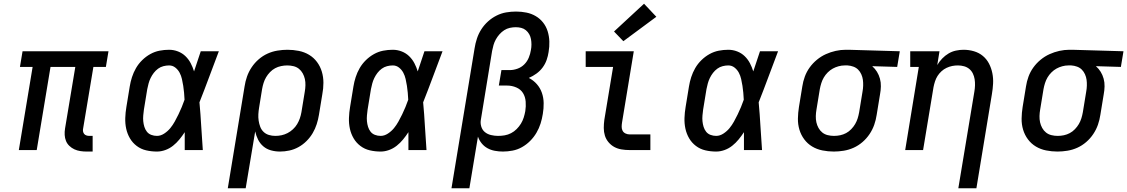

<svg xmlns="http://www.w3.org/2000/svg" viewBox="-20 -805 6047 1030"><path d="M445 8Q428 8 411 5.5Q394 3 379 -4Q364 -11 352 -22.5Q340 -34 334 -49Q328 -64 327 -81Q326 -98 329 -116L384 -446H251L177 0H81L155 -446H87L101 -530H562L548 -446H481L426 -116Q424 -108 425.5 -100Q427 -92 431.5 -86.5Q436 -81 443.5 -78.5Q451 -76 459 -76H477V8Z M822 8Q792 8 764 1.5Q736 -5 713.5 -22Q691 -39 677 -63Q663 -87 657 -114.5Q651 -142 652 -172Q653 -202 658 -231L676 -341Q680 -366 688 -391Q696 -416 709.5 -439.5Q723 -463 743 -482.5Q763 -502 786.5 -515Q810 -528 835.5 -533Q861 -538 887 -538Q912 -538 935 -529Q958 -520 975 -503.5Q992 -487 1003 -466Q1014 -445 1021 -422Q1030 -449 1039 -476Q1048 -503 1057 -530H1154Q1128 -462 1102.5 -393Q1077 -324 1050 -256Q1056 -192 1059.5 -128Q1063 -64 1068 0H971Q971 -24 971 -48Q971 -72 971 -96Q958 -76 942.5 -57Q927 -38 908 -23Q889 -8 866.5 0Q844 8 822 8ZM822 -76Q842 -76 861 -88.5Q880 -101 893.5 -117.5Q907 -134 917.5 -153Q928 -172 937.5 -191.5Q947 -211 955 -230.5Q963 -250 970 -270Q969 -289 967.5 -307.5Q966 -326 963 -344.5Q960 -363 956 -381Q952 -399 943.5 -415Q935 -431 920.5 -442.5Q906 -454 887 -454Q872 -454 856.5 -450Q841 -446 828 -436.5Q815 -427 805 -414Q795 -401 788 -386.5Q781 -372 777 -357Q773 -342 770 -327L752 -217Q750 -202 748.5 -186Q747 -170 748.5 -154.5Q750 -139 754.5 -124.5Q759 -110 768 -98.5Q777 -87 791.5 -81.5Q806 -76 822 -76Z M1202 205 1292 -341Q1296 -368 1305 -394Q1314 -420 1330 -444Q1346 -468 1368 -487Q1390 -506 1415.5 -517.5Q1441 -529 1468.5 -533.5Q1496 -538 1522 -538Q1553 -538 1583 -532Q1613 -526 1638 -511Q1663 -496 1680.5 -472.5Q1698 -449 1706.5 -420.5Q1715 -392 1715 -361Q1715 -330 1709 -299L1691 -189Q1687 -164 1679 -139Q1671 -114 1657.5 -91Q1644 -68 1624.5 -48.5Q1605 -29 1581.5 -16Q1558 -3 1532.5 2.5Q1507 8 1482 8Q1457 8 1433.5 1.5Q1410 -5 1392.5 -20Q1375 -35 1364.5 -56Q1354 -77 1349 -100L1298 205ZM1457 -76Q1474 -76 1490.5 -79.5Q1507 -83 1522.5 -91Q1538 -99 1551.5 -111.5Q1565 -124 1574 -139Q1583 -154 1588.5 -170Q1594 -186 1597 -203L1615 -313Q1618 -330 1618.5 -347.5Q1619 -365 1615.5 -381Q1612 -397 1604 -411.5Q1596 -426 1583.5 -436Q1571 -446 1554.5 -450Q1538 -454 1521 -454Q1505 -454 1488 -450.5Q1471 -447 1456 -439Q1441 -431 1428.5 -418Q1416 -405 1407.5 -390.5Q1399 -376 1394 -360Q1389 -344 1386 -327L1370 -228Q1367 -210 1366 -192.5Q1365 -175 1367.5 -158Q1370 -141 1376 -125Q1382 -109 1394 -97.5Q1406 -86 1422.5 -81Q1439 -76 1457 -76Z M2022 8Q1992 8 1964 1.5Q1936 -5 1913.5 -22Q1891 -39 1877 -63Q1863 -87 1857 -114.5Q1851 -142 1852 -172Q1853 -202 1858 -231L1876 -341Q1880 -366 1888 -391Q1896 -416 1909.5 -439.5Q1923 -463 1943 -482.5Q1963 -502 1986.5 -515Q2010 -528 2035.5 -533Q2061 -538 2087 -538Q2112 -538 2135 -529Q2158 -520 2175 -503.5Q2192 -487 2203 -466Q2214 -445 2221 -422Q2230 -449 2239 -476Q2248 -503 2257 -530H2354Q2328 -462 2302.5 -393Q2277 -324 2250 -256Q2256 -192 2259.5 -128Q2263 -64 2268 0H2171Q2171 -24 2171 -48Q2171 -72 2171 -96Q2158 -76 2142.5 -57Q2127 -38 2108 -23Q2089 -8 2066.5 0Q2044 8 2022 8ZM2022 -76Q2042 -76 2061 -88.5Q2080 -101 2093.5 -117.5Q2107 -134 2117.5 -153Q2128 -172 2137.5 -191.5Q2147 -211 2155 -230.5Q2163 -250 2170 -270Q2169 -289 2167.5 -307.5Q2166 -326 2163 -344.5Q2160 -363 2156 -381Q2152 -399 2143.5 -415Q2135 -431 2120.5 -442.5Q2106 -454 2087 -454Q2072 -454 2056.5 -450Q2041 -446 2028 -436.5Q2015 -427 2005 -414Q1995 -401 1988 -386.5Q1981 -372 1977 -357Q1973 -342 1970 -327L1952 -217Q1950 -202 1948.5 -186Q1947 -170 1948.5 -154.5Q1950 -139 1954.5 -124.5Q1959 -110 1968 -98.5Q1977 -87 1991.5 -81.5Q2006 -76 2022 -76Z M2402 205 2526 -546Q2530 -572 2538.5 -598Q2547 -624 2562 -647.5Q2577 -671 2598 -690Q2619 -709 2644 -721.5Q2669 -734 2695.5 -738.5Q2722 -743 2748 -743Q2777 -743 2804 -737.5Q2831 -732 2854 -718.5Q2877 -705 2893.5 -684Q2910 -663 2918 -637Q2926 -611 2927 -583Q2928 -555 2923 -526Q2920 -505 2912.5 -483.5Q2905 -462 2891 -443Q2877 -424 2857.5 -410Q2838 -396 2817 -387Q2842 -374 2860 -353.5Q2878 -333 2887 -307Q2896 -281 2896.5 -252Q2897 -223 2892 -194Q2888 -168 2880 -142.5Q2872 -117 2858 -93Q2844 -69 2824 -49Q2804 -29 2780 -15.5Q2756 -2 2729.5 3Q2703 8 2678 8Q2656 8 2634.5 4Q2613 0 2595 -10Q2577 -20 2564 -36Q2551 -52 2544 -72L2498 205ZM2652 -76Q2670 -76 2687.5 -79Q2705 -82 2721.5 -90.5Q2738 -99 2751.5 -112.5Q2765 -126 2774.5 -141.5Q2784 -157 2789.5 -174.5Q2795 -192 2798 -209Q2802 -234 2800 -260Q2798 -286 2785.5 -306Q2773 -326 2749.5 -336Q2726 -346 2701 -346H2656L2670 -429H2715Q2735 -429 2756 -436.5Q2777 -444 2792.5 -459.5Q2808 -475 2816.5 -495.5Q2825 -516 2828 -536Q2831 -551 2831 -566Q2831 -581 2828.5 -595Q2826 -609 2819 -621.5Q2812 -634 2801 -643Q2790 -652 2776 -655.5Q2762 -659 2747 -659Q2731 -659 2715 -655.5Q2699 -652 2685 -643Q2671 -634 2659.5 -621Q2648 -608 2640 -593.5Q2632 -579 2627.5 -563.5Q2623 -548 2620 -532L2560 -165Q2556 -146 2561.5 -127Q2567 -108 2581 -96.5Q2595 -85 2614 -80.5Q2633 -76 2652 -76Z M3357 0Q3335 0 3314 -3.5Q3293 -7 3275.5 -16.5Q3258 -26 3244.5 -42Q3231 -58 3225 -77.5Q3219 -97 3219 -118.5Q3219 -140 3222 -162L3269 -446H3122V-530H3380L3317 -148Q3315 -136 3315 -124.5Q3315 -113 3320 -103.5Q3325 -94 3335.5 -89Q3346 -84 3357 -84H3469V0ZM3324 -584 3274 -636 3435 -785 3501 -715Z M3822 8Q3792 8 3764 1.5Q3736 -5 3713.5 -22Q3691 -39 3677 -63Q3663 -87 3657 -114.5Q3651 -142 3652 -172Q3653 -202 3658 -231L3676 -341Q3680 -366 3688 -391Q3696 -416 3709.5 -439.5Q3723 -463 3743 -482.5Q3763 -502 3786.5 -515Q3810 -528 3835.5 -533Q3861 -538 3887 -538Q3912 -538 3935 -529Q3958 -520 3975 -503.5Q3992 -487 4003 -466Q4014 -445 4021 -422Q4030 -449 4039 -476Q4048 -503 4057 -530H4154Q4128 -462 4102.5 -393Q4077 -324 4050 -256Q4056 -192 4059.5 -128Q4063 -64 4068 0H3971Q3971 -24 3971 -48Q3971 -72 3971 -96Q3958 -76 3942.5 -57Q3927 -38 3908 -23Q3889 -8 3866.5 0Q3844 8 3822 8ZM3822 -76Q3842 -76 3861 -88.5Q3880 -101 3893.5 -117.5Q3907 -134 3917.5 -153Q3928 -172 3937.5 -191.5Q3947 -211 3955 -230.5Q3963 -250 3970 -270Q3969 -289 3967.5 -307.5Q3966 -326 3963 -344.5Q3960 -363 3956 -381Q3952 -399 3943.5 -415Q3935 -431 3920.5 -442.5Q3906 -454 3887 -454Q3872 -454 3856.5 -450Q3841 -446 3828 -436.5Q3815 -427 3805 -414Q3795 -401 3788 -386.5Q3781 -372 3777 -357Q3773 -342 3770 -327L3752 -217Q3750 -202 3748.5 -186Q3747 -170 3748.5 -154.5Q3750 -139 3754.5 -124.5Q3759 -110 3768 -98.5Q3777 -87 3791.5 -81.5Q3806 -76 3822 -76Z M4453 8Q4422 8 4392 2Q4362 -4 4337 -19Q4312 -34 4294.5 -57.5Q4277 -81 4268.5 -109.5Q4260 -138 4260.5 -169Q4261 -200 4266 -231L4284 -341Q4288 -368 4297.5 -394Q4307 -420 4323.5 -443Q4340 -466 4362.5 -484.5Q4385 -503 4410.5 -514.5Q4436 -526 4463 -532Q4490 -538 4517 -538Q4521 -538 4525 -538Q4529 -538 4533 -538L4807 -530L4793 -446L4659 -450Q4674 -437 4684.5 -420Q4695 -403 4700.5 -383Q4706 -363 4705.5 -341.5Q4705 -320 4701 -299L4683 -189Q4679 -162 4670 -136Q4661 -110 4645 -86Q4629 -62 4607 -43Q4585 -24 4559.5 -12.5Q4534 -1 4506.5 3.5Q4479 8 4453 8ZM4454 -76Q4471 -76 4487.5 -79.5Q4504 -83 4519 -91Q4534 -99 4546.5 -112Q4559 -125 4567.5 -139.5Q4576 -154 4581 -170Q4586 -186 4589 -203L4607 -313Q4610 -329 4610.5 -345.5Q4611 -362 4609 -377Q4607 -392 4600.5 -406.5Q4594 -421 4583.5 -431.5Q4573 -442 4558 -447.5Q4543 -453 4527 -454H4519Q4517 -454 4515 -454Q4513 -454 4511 -454Q4495 -454 4478.5 -449.5Q4462 -445 4447.5 -437Q4433 -429 4420.5 -416.5Q4408 -404 4399.5 -389.5Q4391 -375 4386 -359Q4381 -343 4378 -327L4360 -217Q4357 -200 4356.5 -182.5Q4356 -165 4359.5 -149Q4363 -133 4371 -118.5Q4379 -104 4391.5 -94Q4404 -84 4420.5 -80Q4437 -76 4454 -76Z M5121 205 5207 -313Q5210 -330 5210.5 -347Q5211 -364 5208.5 -380Q5206 -396 5199 -410.5Q5192 -425 5180 -435Q5168 -445 5152 -449.5Q5136 -454 5119 -454Q5103 -454 5088 -451Q5073 -448 5058 -441Q5043 -434 5030.5 -422.5Q5018 -411 5009.5 -397.5Q5001 -384 4996 -368.5Q4991 -353 4988 -338L4932 0H4836L4909 -446H4863V-530H5020L5008 -456Q5019 -475 5034.5 -491Q5050 -507 5068.5 -518Q5087 -529 5108 -533.5Q5129 -538 5149 -538Q5178 -538 5205 -530Q5232 -522 5252.5 -505Q5273 -488 5285.5 -464Q5298 -440 5303.5 -412.5Q5309 -385 5307.5 -356.5Q5306 -328 5301 -299L5218 205Z M5653 8Q5622 8 5592 2Q5562 -4 5537 -19Q5512 -34 5494.5 -57.5Q5477 -81 5468.5 -109.5Q5460 -138 5460.5 -169Q5461 -200 5466 -231L5484 -341Q5488 -368 5497.5 -394Q5507 -420 5523.5 -443Q5540 -466 5562.5 -484.5Q5585 -503 5610.5 -514.5Q5636 -526 5663 -532Q5690 -538 5717 -538Q5721 -538 5725 -538Q5729 -538 5733 -538L6007 -530L5993 -446L5859 -450Q5874 -437 5884.5 -420Q5895 -403 5900.5 -383Q5906 -363 5905.5 -341.5Q5905 -320 5901 -299L5883 -189Q5879 -162 5870 -136Q5861 -110 5845 -86Q5829 -62 5807 -43Q5785 -24 5759.5 -12.5Q5734 -1 5706.5 3.5Q5679 8 5653 8ZM5654 -76Q5671 -76 5687.5 -79.5Q5704 -83 5719 -91Q5734 -99 5746.5 -112Q5759 -125 5767.5 -139.5Q5776 -154 5781 -170Q5786 -186 5789 -203L5807 -313Q5810 -329 5810.5 -345.5Q5811 -362 5809 -377Q5807 -392 5800.5 -406.5Q5794 -421 5783.5 -431.5Q5773 -442 5758 -447.5Q5743 -453 5727 -454H5719Q5717 -454 5715 -454Q5713 -454 5711 -454Q5695 -454 5678.5 -449.5Q5662 -445 5647.5 -437Q5633 -429 5620.5 -416.5Q5608 -404 5599.5 -389.5Q5591 -375 5586 -359Q5581 -343 5578 -327L5560 -217Q5557 -200 5556.5 -182.5Q5556 -165 5559.5 -149Q5563 -133 5571 -118.5Q5579 -104 5591.5 -94Q5604 -84 5620.5 -80Q5637 -76 5654 -76Z"/></svg>

Font: Iosevka Curly Slab MdExObl
Style: Regular
Weight: 500
Width: 7
Italic angle: -9°
Monospace: yes
Designer: Belleve Invis
Foundry: Belleve Invis
Version: Version 11.1.0; ttfautohint (v1.8.3)